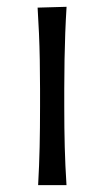

<svg xmlns="http://www.w3.org/2000/svg" viewBox="-20 -539 302 559"><path d="M91 0H173.6Q169.9 -57.6 168.5 -111.1Q167.1 -164.6 167.1 -228.7V-280.7Q167.1 -326.5 167.9 -366.1Q168.6 -405.7 170 -443Q171.4 -480.4 173.8 -519.2L89.5 -516.8Q91.9 -478.4 93.5 -441.4Q95.1 -404.4 95.8 -365.3Q96.6 -326.2 96.6 -280.7V-228.7Q96.6 -164.6 95.4 -111.1Q94.2 -57.6 91 0Z"/></svg>

Font: Pinar-VF
Style: Regular
Weight: 300
Designer: Amin Abedi
Version: Version 3.0